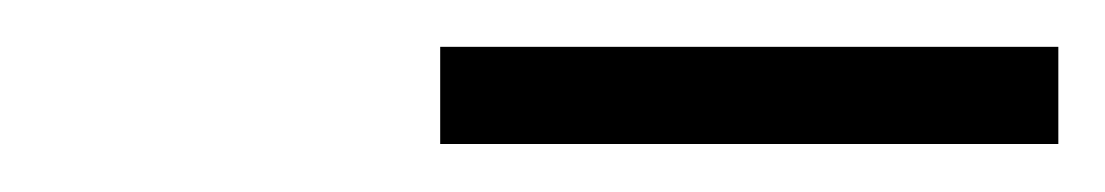

<svg xmlns="http://www.w3.org/2000/svg" viewBox="-20 -752 472 82"><path d="M168 -690.5V-732H432V-690.5Z"/></svg>

Font: Encode Sans Condensed Light
Style: Regular
Weight: 300
Width: 3
Designer: Multiple Designers
Foundry: Impallari Type
Version: Version 3.000; ttfautohint (v1.8.3) -l 8 -r 50 -G 200 -x 14 